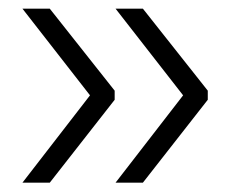

<svg xmlns="http://www.w3.org/2000/svg" viewBox="-20 -458 530 432"><path d="M240 -47 392 -243.5 240 -438.5H301.5L447.5 -254V-233.5L301.5 -47ZM30.5 -47 182.5 -243.5 30.5 -438.5H92L238 -254V-233.5L92 -47Z"/></svg>

Font: Anek Latin Medium Light
Style: Regular
Weight: 300
Version: Version 1.003